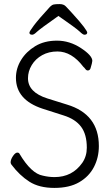

<svg xmlns="http://www.w3.org/2000/svg" viewBox="-20 -907 540 940"><path d="M393 -737Q386 -737 370 -752.5Q354 -768 266 -829Q175 -765 160.5 -751Q146 -737 138 -737Q124 -737 124 -747Q124 -753 146 -782.5Q168 -812 225 -874Q234 -883 243 -885Q252 -887 272 -887Q292 -887 302.5 -875.5Q313 -864 331 -845Q374 -798 390.5 -775.5Q407 -753 407 -748Q407 -737 393 -737ZM464 -192Q464 -136 440 -89.5Q416 -43 368 -15Q320 13 246 13Q172 13 124 -17.5Q76 -48 36 -101Q32 -107 32 -112Q32 -126 43.5 -143Q55 -160 65 -160Q72 -160 75 -155Q133 -57 190 -47Q219 -40 247 -40Q334 -40 383 -110Q405 -142 405 -184Q405 -249 377 -286.5Q349 -324 291 -342L188 -375Q58 -418 58 -526Q58 -572 83 -613Q108 -654 152.5 -681Q197 -708 259 -708Q321 -708 376.5 -671.5Q432 -635 432 -609Q432 -606 429.5 -595Q427 -584 423 -572Q419 -562 410 -562Q403 -562 398 -569Q393 -576 388 -580Q331 -655 261 -655Q219 -655 186.5 -637Q154 -619 135.5 -588.5Q117 -558 117 -524Q117 -455 212 -425L308 -395Q464 -348 464 -192Z"/></svg>

Font: Moon Stars Kai T HW Light
Style: Regular
Weight: 300
Designer: GuiWonder
Version: Version 1.101